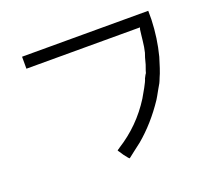

<svg xmlns="http://www.w3.org/2000/svg" viewBox="-127 -888 1254 1117"><g transform="rotate(-20 500.0 -330.0)"><path d="M109.4 -714.8H890.6V-660.2Q886.7 -546.9 859.4 -441.4Q851.6 -414.1 839.8 -378.9Q828.1 -343.8 820.3 -328.1Q812.5 -308.6 812.5 -308.6Q812.5 -304.7 789.1 -265.6Q765.6 -222.7 757.8 -210.9Q679.7 -93.8 582 -11.7Q562.5 3.9 531.2 27.3Q496.1 54.7 496.1 54.7Q492.2 54.7 468.8 23.4Q445.3 -11.7 445.3 -11.7Q445.3 -11.7 449.2 -15.6Q457 -19.5 460.9 -23.4Q597.7 -109.4 683.6 -246.1Q695.3 -265.6 714.8 -300.8Q734.4 -335.9 738.3 -351.6Q750 -375 753.9 -378.9Q753.9 -382.8 769.5 -425.8Q781.2 -472.7 789.1 -492.2Q796.9 -523.4 800.8 -562.5L804.7 -597.7L808.6 -628.9L812.5 -640.6H109.4Z"/></g></svg>

Font: 和音 by 宁静之雨，公众号njzyshare
Style: Regular
Weight: 400
Designer: Steve Matteson
Foundry: Ascender Corporation
Version: Version 6.00;June 8, 2018;FontCreator 11.0.0.2388 32-bit